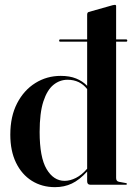

<svg xmlns="http://www.w3.org/2000/svg" viewBox="-20 -762 548 792"><path d="M224 -594.5Q224 -599.5 228.5 -599.5H339.5V-701Q339.5 -710.5 345.5 -712.5L444.5 -740.5Q451 -742 453.5 -742Q459 -742 459 -737V-599.5H500Q505 -599.5 505 -594.5Q505 -590 500 -590H459V-27.5Q459 -14 471 -12L498.5 -7Q503.5 -6.5 503.5 -3Q503.5 0 499.5 0H352.5Q339.5 0 339.5 -14.5V-54.5Q307.5 -19.5 276.2 -4.8Q245 10 207 10Q153 10 111.2 -16.2Q69.5 -42.5 46 -91Q22.5 -139.5 22.5 -206.5Q22.5 -281.5 50.5 -335.8Q78.5 -390 125.8 -419.5Q173 -449 230.5 -449Q267.5 -449 294 -438.2Q320.5 -427.5 339.5 -408V-590H228.5Q224 -590 224 -594.5ZM143.5 -217.5Q143.5 -113 172.2 -64.5Q201 -16 246.5 -16Q269 -16 293 -28Q317 -40 339.5 -66V-394.5Q309.5 -433 258.5 -433Q226.5 -433 200.5 -412Q174.5 -391 159 -343.8Q143.5 -296.5 143.5 -217.5Z"/></svg>

Font: Fraunces 144pt S000 SemiBold
Style: Regular
Weight: 600
Version: Version 1.000; ttfautohint (v1.8.3)